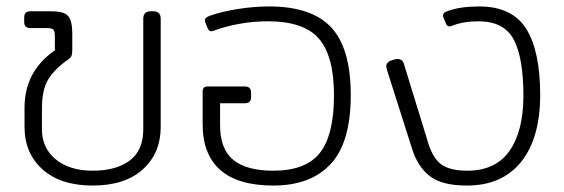

<svg xmlns="http://www.w3.org/2000/svg" viewBox="-20 -560 1749 595"><path d="M56 -167V-226Q56 -339 150 -404V-447Q150 -463 145.5 -468Q141 -473 125 -473H75Q65 -473 60 -477.5Q55 -482 55 -493V-506Q55 -525 74 -525H139Q179 -525 191.5 -510Q204 -495 204 -456V-407Q204 -393 201.5 -387Q199 -381 189 -374Q149 -346 129.5 -314Q110 -282 110 -224V-159Q110 -101 153 -66Q196 -31 267 -31Q340 -31 382 -62.5Q424 -94 424 -159V-502Q424 -525 447 -525H455Q478 -525 478 -502V-167Q478 -85 422.5 -35Q367 15 267 15Q168 15 112 -35Q56 -85 56 -167Z M608 -175V-277Q608 -292 623 -292H739Q758 -292 758 -273V-260Q758 -249 753 -244.5Q748 -240 738 -240H662V-172Q662 -98 703 -64.5Q744 -31 827 -31Q928 -31 971.5 -86.5Q1015 -142 1015 -265Q1015 -386 968.5 -440Q922 -494 810 -494Q765 -494 721 -486Q677 -478 643 -465L635 -463Q627 -463 623 -474L616 -491Q615 -493 615 -497Q615 -506 630 -511Q666 -524 716.5 -532Q767 -540 814 -540Q946 -540 1006.5 -475Q1067 -410 1067 -265Q1067 -119 1005 -52Q943 15 827 15Q718 15 663 -33Q608 -81 608 -175Z M1257 -99 1179 -344Q1177 -352 1177 -354Q1177 -368 1194 -373L1203 -376Q1206 -377 1212 -377Q1228 -377 1232 -361L1307 -117Q1322 -68 1349 -49.5Q1376 -31 1428 -31Q1516 -31 1559 -92.5Q1602 -154 1602 -263Q1602 -381 1572 -437.5Q1542 -494 1463 -494Q1415 -494 1381 -480L1373 -478Q1365 -478 1361 -489L1354 -506Q1353 -508 1353 -511Q1353 -522 1368 -526Q1406 -540 1465 -540Q1567 -540 1610.5 -471Q1654 -402 1654 -266Q1654 -132 1595 -58.5Q1536 15 1427 15Q1349 15 1311.5 -14.5Q1274 -44 1257 -99Z"/></svg>

Font: Mitr ExtraLight
Style: Regular
Weight: 275
Designer: Thanarat Vachiruckul
Foundry: Cadson Demak Co.,Ltd.
Version: Version 1.001